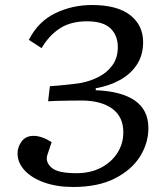

<svg xmlns="http://www.w3.org/2000/svg" viewBox="-20 -735 649 766"><path d="M95 -576Q133 -650 201 -682.5Q269 -715 347 -715Q448 -715 499.5 -674.5Q551 -634 551 -567Q551 -515 526 -477Q501 -439 458 -415.5Q415 -392 362 -383V-375Q465 -371 518.5 -333.5Q572 -296 572 -224Q572 -164 538.5 -110.5Q505 -57 438 -23Q371 11 272 11Q207 11 156.5 -7Q106 -25 78 -55.5Q50 -86 50 -123Q50 -149 66.5 -171Q83 -193 114 -193Q146 -193 186 -168L169 -117Q160 -90 184.5 -67Q209 -44 285 -44Q341 -44 383 -66Q425 -88 448.5 -125Q472 -162 472 -207Q472 -270 427 -302Q382 -334 304 -334Q281 -334 254 -333.5Q227 -333 204.5 -332.5Q182 -332 172 -331L179 -391Q193 -392 217 -394Q241 -396 265.5 -399Q290 -402 303 -404Q343 -412 376 -429.5Q409 -447 429.5 -476Q450 -505 450 -547Q450 -594 420.5 -622Q391 -650 327 -650Q262 -650 218.5 -621.5Q175 -593 146 -543Z"/></svg>

Font: Literata 7pt
Style: Italic
Weight: 400
Italic angle: -2°
Designer: Latin by Veronika Burian and Jose Scaglione. Greek by Irene Vlachou. Cyrillic by Vera Evstafieva
Foundry: TypeTogether
Version: Version 3.002